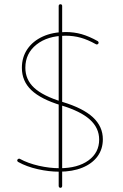

<svg xmlns="http://www.w3.org/2000/svg" viewBox="-20 -819 588 917"><path d="M268.6 -798.8Q265.1 -798.8 262.7 -796.6Q260.3 -794.4 260.3 -790.5V69.3Q260.3 72.8 262.7 75.4Q265.1 78.1 268.6 78.1Q272.5 78.1 274.7 75.4Q276.9 72.8 276.9 69.3V-790.5Q276.9 -794.4 274.7 -796.6Q272.5 -798.8 268.6 -798.8ZM449.7 -610.8Q451.7 -613.8 450.7 -617.2Q449.7 -620.6 446.8 -622.6Q405.8 -645.5 369.9 -655.8Q334 -666 293.5 -666Q231.4 -666 184.3 -644.5Q137.2 -623 110.8 -584.5Q84.5 -545.9 84.5 -495.1Q84.5 -431.6 129.9 -388.4Q175.3 -345.2 272 -315.9Q364.7 -288.1 409.2 -248Q453.6 -208 453.6 -152.3Q453.6 -89.8 402.3 -52.7Q351.1 -15.6 264.2 -15.6Q216.8 -15.6 165.3 -27.3Q113.8 -39.1 75.2 -60.1Q72.3 -62 68.8 -60.8Q65.4 -59.6 63.5 -56.6Q61.5 -54.2 62.5 -50.8Q63.5 -47.4 66.9 -45.4Q107.4 -22.9 160.4 -11Q213.4 1 262.7 1Q326.2 1 373 -18.1Q419.9 -37.1 445.6 -72Q471.2 -106.9 471.2 -153.8Q471.2 -214.8 423.8 -258.8Q376.5 -302.7 277.3 -332.5Q185.1 -360.8 143.1 -399.7Q101.1 -438.5 101.1 -495.6Q101.1 -564 154.3 -606.2Q207.5 -648.4 293.9 -648.4Q331.5 -648.4 365.5 -638.9Q399.4 -629.4 438 -607.9Q440.9 -606 444.3 -606.9Q447.8 -607.9 449.7 -610.8Z"/></svg>

Font: Mikhak VF
Style: Regular
Weight: 100
Designer: Amin Abedi
Version: Version 3.001